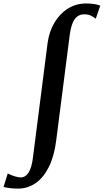

<svg xmlns="http://www.w3.org/2000/svg" viewBox="-142 -835 597 1106"><path d="M-39 251.5Q-58.5 251.5 -81.5 249Q-104.5 246.5 -121.5 242L-97.5 164.5Q-74.5 175.5 -55.2 181.2Q-36 187 -22.5 187Q-5.5 187 8.5 175.5Q22.5 164 32.8 138.2Q43 112.5 48 70.5L132 -586Q141 -653 171.8 -704.8Q202.5 -756.5 249.5 -785.8Q296.5 -815 354 -815Q377.5 -815 398.8 -812Q420 -809 435.5 -802.5L409.5 -727Q395 -739 379.5 -745.8Q364 -752.5 343 -752.5Q309 -752.5 288.5 -725Q268 -697.5 259.5 -632.5L181.5 -24Q170 66 139.2 127.2Q108.5 188.5 63 220Q17.5 251.5 -39 251.5Z"/></svg>

Font: Merriweather 36pt SemiBold
Style: Italic
Weight: 600
Italic angle: -7.8°
Version: Version 2.101